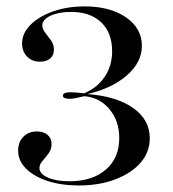

<svg xmlns="http://www.w3.org/2000/svg" viewBox="-20 -447 530 588"><path d="M221.8 121Q167.7 121 125.8 107.3Q83.9 93.5 59.7 69.4Q35.5 45.2 35.5 14.5Q35.5 -12.1 51.6 -28.2Q67.7 -44.4 92.7 -44.4Q113.7 -44.4 125.8 -33.9Q137.9 -23.4 137.9 -6.5Q137.9 10.5 128.6 23Q119.4 35.5 110.1 46Q100.8 56.5 100.8 67.7Q100.8 85.5 126.6 96.8Q152.4 108.1 192.7 108.1Q262.9 108.1 304 72.6Q345.2 37.1 345.2 -24.2Q345.2 -76.6 315.3 -112.5Q285.5 -148.4 237.9 -152.4Q221.8 -148.4 211.3 -146.4Q200.8 -144.4 191.9 -144.4Q183.1 -144.4 177.8 -146.8Q172.6 -149.2 172.6 -154Q172.6 -159.7 179 -162.1Q185.5 -164.5 196.8 -164.5Q204 -164.5 213.7 -163.7Q223.4 -162.9 237.9 -161.3Q279 -179 301.2 -212.5Q323.4 -246 323.4 -290.3Q323.4 -346.8 289.9 -378.6Q256.5 -410.5 197.6 -410.5Q159.7 -410.5 134.7 -398.8Q109.7 -387.1 109.7 -369.4Q109.7 -358.1 118.5 -346.8Q127.4 -335.5 136.3 -323Q145.2 -310.5 145.2 -294.4Q145.2 -278.2 133.9 -268.1Q122.6 -258.1 102.4 -258.1Q78.2 -258.1 62.9 -273.8Q47.6 -289.5 47.6 -313.7Q47.6 -345.2 73.4 -371Q99.2 -396.8 142.7 -412.1Q186.3 -427.4 239.5 -427.4Q316.9 -427.4 365.7 -394Q414.5 -360.5 414.5 -306.5Q414.5 -256.5 369 -216.5Q323.4 -176.6 247.6 -158.9Q336.3 -152.4 387.5 -116.5Q438.7 -80.6 438.7 -23.4Q438.7 18.5 410.9 50.8Q383.1 83.1 333.9 102Q284.7 121 221.8 121Z"/></svg>

Font: Playfair 144pt SemiExpanded Medium
Style: Regular
Weight: 500
Width: 6
Designer: Claus Eggers Sørensen
Foundry: Claus Eggers Sørensen
Version: Version 2.203